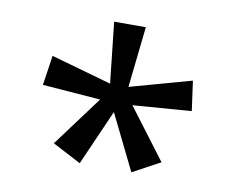

<svg xmlns="http://www.w3.org/2000/svg" viewBox="-58 -817 723 597"><g transform="rotate(10 303.5 -519.0)"><path d="M138 -340 256 -499 73 -513 87 -607 278 -553 257 -745H357L336 -553L530 -607L543 -513L358 -499L478 -340L391 -293L305 -468L228 -293Z"/></g></svg>

Font: oriya15
Style: Book
Weight: 400
Designer: Jelle Bosma - Monotype Design Team
Foundry: Monotype Imaging Inc.
Version: Version 2.003